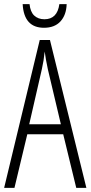

<svg xmlns="http://www.w3.org/2000/svg" viewBox="-20 -907 437 927"><path d="M301.8 -887.2Q300.3 -834.5 271.5 -803.2Q243.2 -772.9 192.4 -772.9Q95.7 -772.9 89.4 -887.2H122.6Q126.5 -850.1 144.5 -832.5Q164.1 -814 194.3 -814Q256.8 -814 266.6 -887.2ZM273.9 -307.1 210.9 -573.2Q200.2 -623.5 195.8 -658.2Q191.4 -613.8 182.1 -573.2L121.1 -307.1ZM348.1 0 285.2 -258.8H111.8L49.8 0H0L171.9 -713.9H221.2L397 0Z"/></svg>

Font: Germano
Style: Regular
Weight: 300
Width: 3
Foundry: Ascender Corporation
Version: Version 1.10; ttfautohint (v1.5)